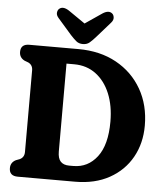

<svg xmlns="http://www.w3.org/2000/svg" viewBox="-60 -962 866 1015"><g transform="rotate(5 373.0 -455.0)"><path d="M27 -41.5Q27 -72 55 -86L75 -93.5Q99 -105 99 -133.5V-566.5Q99 -595 75 -606.5L55 -614Q27 -628 27 -658.5Q27 -700 72.5 -700H333Q448.5 -700 535 -652.2Q621.5 -604.5 669.8 -520.2Q718 -436 718 -327Q718 -233.5 676.8 -159.5Q635.5 -85.5 558.8 -42.8Q482 0 376 0H72.5Q27 0 27 -41.5ZM360 -82Q437.5 -82 486.2 -145.5Q535 -209 535 -332Q535 -416.5 508.5 -480.8Q482 -545 433.2 -581.5Q384.5 -618 318 -618H277V-151.5Q277 -115 292.5 -98.5Q308 -82 338 -82ZM419 -770Q402.5 -751.5 388.8 -740Q375 -728.5 354 -728.5Q332.5 -728.5 318.8 -740Q305 -751.5 288 -770L215 -853.5Q202 -868 203.2 -881.5Q204.5 -895 212 -902Q231.5 -920 265 -898.5L353.5 -837.5L443 -898.5Q476 -920 495.5 -902Q503 -895 504.2 -881.5Q505.5 -868 492.5 -853.5Z"/></g></svg>

Font: Fraunces 144pt S100
Style: Bold
Weight: 700
Version: Version 1.000; ttfautohint (v1.8.3)